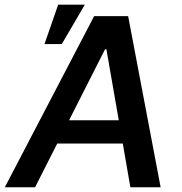

<svg xmlns="http://www.w3.org/2000/svg" viewBox="-41 -796 773 816"><path d="M108 0 202.4 -186.1H480.8L513.1 0H641.7L503.6 -727.3H359L-20.6 0ZM148.1 -608.7H221.6L319.6 -776.3H206.3ZM252.5 -284.8 405.5 -586.6H411.2L463.8 -284.8Z"/></svg>

Font: Magic Ui Pro Semi Bold
Style: Italic
Weight: 600
Italic angle: -9.39999°
Designer: Stefan Endress, Andreas Faust
Version: Version 1.000;FEAKit 1.0